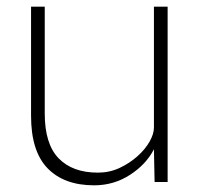

<svg xmlns="http://www.w3.org/2000/svg" viewBox="-20 -545 594 575"><path d="M262 10Q172 10 122.5 -41Q73 -92 73 -198V-525H114V-205Q114 -114 155.5 -71Q197 -28 273 -28Q308 -28 338 -42Q368 -56 391.5 -77Q415 -98 428 -121Q441 -144 441 -163V-525H482V0H443L441 -98Q418 -53 369.5 -21.5Q321 10 262 10Z"/></svg>

Font: Readex Pro Light
Style: Regular
Weight: 300
Designer: Bonnie Shaver-Troup, Thomas Jockin
Foundry: Lexend
Version: Version 1.200; ttfautohint (v1.8.3)